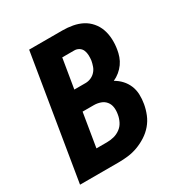

<svg xmlns="http://www.w3.org/2000/svg" viewBox="-171 -863 942 991"><g transform="rotate(-30 300.0 -367.5)"><path d="M21 0 142 -735H341Q371 -735 401 -729.5Q431 -724 456 -711Q481 -698 500 -676Q519 -654 528.5 -627Q538 -600 539.5 -569.5Q541 -539 536 -509Q533 -489 526 -469Q519 -449 506.5 -431.5Q494 -414 477 -400Q460 -386 440 -377Q463 -364 480.5 -345Q498 -326 508 -302Q518 -278 519 -250.5Q520 -223 515 -195Q510 -166 498.5 -137.5Q487 -109 467 -85.5Q447 -62 420.5 -45Q394 -28 365.5 -17.5Q337 -7 308 -3.5Q279 0 250 0ZM241 -440H308Q324 -440 339.5 -446.5Q355 -453 366.5 -465.5Q378 -478 383.5 -493.5Q389 -509 392 -525Q394 -541 393.5 -556.5Q393 -572 387.5 -585.5Q382 -599 369.5 -607Q357 -615 342 -615H270ZM188 -120H250Q271 -120 291.5 -125Q312 -130 330 -143Q348 -156 358 -176Q368 -196 371 -216Q375 -237 372.5 -257Q370 -277 358 -292Q346 -307 327 -313.5Q308 -320 288 -320H221Z"/></g></svg>

Font: Iosevka Aile Heavy
Style: Italic
Weight: 900
Italic angle: -9°
Designer: Belleve Invis
Foundry: Belleve Invis
Version: Version 31.1.0; ttfautohint (v1.8.4)